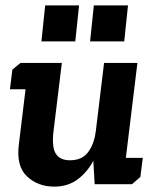

<svg xmlns="http://www.w3.org/2000/svg" viewBox="-20 -685 582 714"><path d="M315 -531 329 -665H456L442 -531ZM134 -531 148 -665H274L260 -531ZM511 -98 502 -27 471 0H332L327 -87Q304 -44 268 -17.5Q232 9 182 9Q121 9 80.5 -29Q40 -67 50 -147L75 -353H17L26 -426L56 -451H210L179 -197Q172 -138 187.5 -113.5Q203 -89 240 -89Q285 -89 307.5 -119Q330 -149 336 -196V-195L367 -451H491L448 -98Z"/></svg>

Font: Zilla Slab
Style: Bold Italic
Weight: 700
Italic angle: -6°
Designer: Typotheque.com
Foundry: Typotheque type foundry
Version: Version 1.1; 2017; ttfautohint (v1.6)